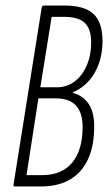

<svg xmlns="http://www.w3.org/2000/svg" viewBox="-20 -675 392 695"><path d="M34 0Q27 0 29 -7L131 -648Q133 -655 139 -655H213Q286 -655 318.5 -624.5Q351 -594 351 -527Q351 -461 323 -412Q295 -363 244 -341V-339Q282 -328 301.5 -298Q321 -268 321 -217Q321 -148 299 -99.5Q277 -51 234 -25.5Q191 0 128 0ZM76 -41H131Q204 -41 241.5 -86.5Q279 -132 279 -215Q279 -267 255 -293Q231 -319 181 -319H119ZM126 -359H185Q222 -359 250 -380Q278 -401 294 -438Q310 -475 310 -522Q310 -570 287 -592Q264 -614 212 -614H167Z"/></svg>

Font: Sofia Sans Extra Condensed Light
Style: Italic
Weight: 300
Italic angle: -9°
Version: Version 4.100